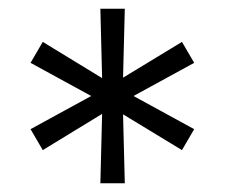

<svg xmlns="http://www.w3.org/2000/svg" viewBox="-20 -725 515 440"><path d="M210 -705H266L262 -547L397 -629L425 -581L286 -505L425 -429L397 -381L262 -463L266 -305H210L214 -464L78 -381L50 -429L189 -505L50 -581L78 -629L214 -546Z"/></svg>

Font: TikTok Sans Light
Style: Regular
Weight: 300
Version: Version 4.000